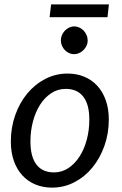

<svg xmlns="http://www.w3.org/2000/svg" viewBox="-20 -850 559 877"><path d="M226.5 -62.5Q263 -62.5 292.8 -82.5Q322.5 -102.5 343.8 -135.8Q365 -169 376.5 -212.5Q388 -256 388 -303.5Q388 -373.5 360.2 -408.8Q332.5 -444 280.5 -444Q243.5 -444 213.8 -424.2Q184 -404.5 163 -371.5Q142 -338.5 130.5 -295Q119 -251.5 119 -204Q119 -134 146.5 -98.2Q174 -62.5 226.5 -62.5ZM218 7Q176.5 7 142 -7.2Q107.5 -21.5 82.5 -48.5Q57.5 -75.5 43.5 -114.5Q29.5 -153.5 29.5 -203.5Q29.5 -267.5 49.5 -324Q69.5 -380.5 104.5 -422.8Q139.5 -465 186.8 -489.5Q234 -514 288.5 -514Q330 -514 364.5 -499.8Q399 -485.5 424 -458.5Q449 -431.5 463 -392.5Q477 -353.5 477 -304Q477 -240.5 457 -184Q437 -127.5 402.2 -85Q367.5 -42.5 320 -17.8Q272.5 7 218 7ZM213.5 -830H477.5L471 -771.5H206.5ZM380.5 -665.5Q380.5 -652.5 375.2 -641.2Q370 -630 361.2 -621.2Q352.5 -612.5 341.2 -607.5Q330 -602.5 318 -602.5Q306.5 -602.5 295.5 -607.5Q284.5 -612.5 276.2 -621.2Q268 -630 263 -641.2Q258 -652.5 258 -665.5Q258 -678.5 263 -690Q268 -701.5 276.5 -710.2Q285 -719 296 -724.2Q307 -729.5 318.5 -729.5Q330.5 -729.5 341.8 -724.5Q353 -719.5 361.5 -710.8Q370 -702 375.2 -690.2Q380.5 -678.5 380.5 -665.5Z"/></svg>

Font: Lato 2
Style: Italic
Weight: 400
Italic angle: -7°
Designer: Lukasz Dziedzic with Adam Twardoch and Botio Nikoltchev
Foundry: tyPoland Lukasz Dziedzic
Version: Version 2.015; 2015-08-06; http://www.latofonts.com/